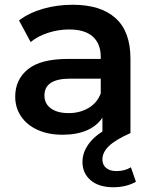

<svg xmlns="http://www.w3.org/2000/svg" viewBox="-20 -560 647 808"><path d="M529 -313V0H411V-65Q388 -30 345.5 -11.5Q303 7 243 7Q183 7 138 -13.5Q93 -34 68.5 -70.5Q44 -107 44 -153Q44 -225 97.5 -268.5Q151 -312 266 -312H404V-320Q404 -376 370.5 -406Q337 -436 271 -436Q226 -436 182.5 -422Q139 -408 109 -383L60 -474Q102 -506 161 -523Q220 -540 286 -540Q404 -540 466.5 -483.5Q529 -427 529 -313ZM404 -167V-229H275Q167 -229 167 -158Q167 -124 194 -104Q221 -84 269 -84Q316 -84 352.5 -105.5Q389 -127 404 -167ZM327 121Q327 75 363 33.5Q399 -8 474 -37L529 0Q466 28 438.5 54.5Q411 81 411 111Q411 134 427 147Q443 160 470 160Q505 160 531 144L552 205Q511 228 457 228Q396 228 361.5 198.5Q327 169 327 121Z"/></svg>

Font: APTA Sans SemiBold
Style: Bold
Weight: 600
Version: Version 7.200